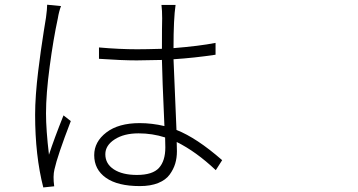

<svg xmlns="http://www.w3.org/2000/svg" viewBox="-20 -781 1540 825"><path d="M182.6 -760.7 242.2 -754.9Q233.4 -732.4 228.5 -702.1Q209 -612.3 193.4 -494.6Q177.7 -377 177.7 -293.9Q177.7 -222.7 190.4 -116.2Q212.9 -185.5 252.9 -285.2L284.2 -260.7Q226.6 -111.3 213.9 -52.7Q207 -24.4 212.9 19.5L166 24.4Q130.9 -112.3 130.9 -288.1Q130.9 -328.1 134.3 -375.5Q137.7 -422.9 144 -474.6Q150.4 -526.4 155.3 -561Q160.2 -595.7 168 -646Q175.8 -696.3 177.7 -706.1Q182.6 -742.2 182.6 -760.7ZM690.4 -147.5Q690.4 -173.8 689.5 -190.4Q634.8 -208 575.2 -208Q512.7 -208 472.7 -182.1Q432.6 -156.2 432.6 -118.2Q432.6 -77.1 469.2 -53.2Q505.9 -29.3 568.4 -29.3Q635.7 -29.3 663.1 -59.6Q690.4 -89.8 690.4 -147.5ZM934.6 -92.8 907.2 -49.8Q822.3 -129.9 739.3 -170.9Q740.2 -157.2 740.2 -130.9Q740.2 -102.5 732.9 -78.1Q725.6 -53.7 709 -30.8Q692.4 -7.8 659.7 5.4Q627 18.6 581.1 18.6Q485.4 18.6 435.1 -17.1Q384.8 -52.7 384.8 -114.3Q384.8 -171.9 437 -211.9Q489.3 -252 580.1 -252Q632.8 -252 686.5 -239.3Q676.8 -456.1 675.8 -523.4Q603.5 -521.5 567.4 -521.5Q503.9 -521.5 405.3 -528.3V-577.1Q493.2 -569.3 569.3 -569.3Q605.5 -569.3 675.8 -571.3Q675.8 -669.9 676.8 -702.1Q676.8 -736.3 673.8 -759.8H734.4Q725.6 -701.2 725.6 -574.2Q835.9 -583 906.2 -596.7V-545.9Q815.4 -532.2 725.6 -526.4Q725.6 -523.4 738.3 -222.7Q825.2 -188.5 934.6 -92.8Z"/></svg>

Font: Bpmf Zihi Sans Light
Style: Light
Weight: 300
Foundry: But Ko
Version: Version 1.320